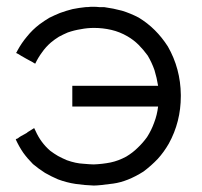

<svg xmlns="http://www.w3.org/2000/svg" viewBox="-20 -539 606 577"><path d="M262.7 -518.6Q270.5 -518.6 278.3 -517.6Q286.1 -517.6 293 -517.6Q321.3 -513.7 346.7 -506.8Q372.1 -499 396.5 -486.3Q423.8 -469.7 445.3 -448.2Q466.8 -426.8 484.4 -399.4Q522.5 -333 523.4 -253.9Q523.4 -252 523.4 -250Q523.4 -172.9 487.3 -107.4Q472.7 -82 454.1 -61.5Q434.6 -41 411.1 -23.4Q363.3 6.8 320.3 12.7Q277.3 18.6 261.7 18.6Q233.4 17.6 207 13.7Q180.7 9.8 154.3 0Q133.8 -8.8 115.2 -19.5Q96.7 -31.2 79.1 -45.9Q62.5 -62.5 49.8 -80.1Q37.1 -98.6 27.3 -120.1Q28.3 -121.1 30.3 -122.1Q31.2 -122.1 33.2 -123Q38.1 -127 43 -129.9Q47.9 -132.8 53.7 -135.7Q56.6 -137.7 60.5 -139.6Q63.5 -142.6 67.4 -144.5Q71.3 -146.5 75.2 -149.4Q79.1 -151.4 83 -154.3Q83 -154.3 83 -153.3Q84 -151.4 86.9 -145.5Q94.7 -127.9 105.5 -113.3Q116.2 -98.6 130.9 -85.9Q142.6 -77.1 154.3 -70.3Q167 -63.5 180.7 -57.6Q208 -47.9 230.5 -46.9Q252.9 -44.9 261.7 -44.9Q288.1 -45.9 312.5 -50.8Q335.9 -55.7 359.4 -68.4Q378.9 -80.1 393.6 -94.7Q409.2 -109.4 421.9 -127Q435.5 -148.4 443.4 -170.9Q452.1 -193.4 455.1 -218.8Q425.8 -218.8 396.5 -218.8Q367.2 -218.8 338.9 -218.8Q318.4 -218.8 296.9 -218.8Q276.4 -218.8 255.9 -218.8Q241.2 -218.8 226.6 -218.8Q211.9 -218.8 197.3 -218.8Q197.3 -220.7 197.3 -222.7Q197.3 -224.6 197.3 -225.6Q197.3 -231.4 197.3 -237.3Q197.3 -242.2 197.3 -248Q197.3 -252 197.3 -254.9Q197.3 -258.8 197.3 -262.7Q197.3 -267.6 197.3 -272.5Q197.3 -276.4 197.3 -281.2Q199.2 -281.2 201.2 -281.2Q203.1 -281.2 205.1 -281.2Q234.4 -281.2 263.7 -281.2Q293 -281.2 322.3 -281.2Q342.8 -281.2 362.3 -281.2Q382.8 -281.2 403.3 -281.2Q416 -281.2 428.7 -281.2Q442.4 -281.2 455.1 -281.2Q451.2 -305.7 444.3 -328.1Q436.5 -350.6 423.8 -372.1Q411.1 -389.6 396.5 -404.3Q381.8 -418.9 363.3 -429.7Q339.8 -443.4 314.5 -449.2Q289.1 -455.1 262.7 -455.1Q242.2 -455.1 222.7 -451.2Q203.1 -448.2 183.6 -441.4Q169.9 -435.5 157.2 -428.7Q144.5 -420.9 132.8 -411.1Q117.2 -397.5 106.4 -381.8Q94.7 -366.2 85.9 -347.7Q84 -348.6 82 -349.6Q81.1 -350.6 79.1 -351.6Q73.2 -354.5 68.4 -357.4Q62.5 -360.4 57.6 -363.3Q53.7 -365.2 50.8 -367.2Q46.9 -369.1 43.9 -371.1Q40 -374 36.1 -376Q32.2 -377.9 28.3 -379.9Q29.3 -381.8 30.3 -382.8Q31.2 -384.8 32.2 -386.7Q44.9 -410.2 61.5 -429.7Q77.1 -449.2 98.6 -465.8Q113.3 -476.6 127.9 -485.4Q143.6 -493.2 160.2 -500Q178.7 -506.8 198.2 -511.7Q217.8 -515.6 237.3 -517.6Q245.1 -517.6 252.9 -518.6Q261.7 -518.6 262.7 -518.6Z"/></svg>

Font: LeFont
Style: Light
Weight: 300
Designer: Leryon MEDIA
Version: Version 1.0